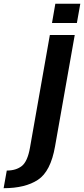

<svg xmlns="http://www.w3.org/2000/svg" viewBox="-162 -784 453 1034"><path d="M-142.5 229.5 -125.5 134.5Q-75.5 134.5 -44.5 110Q-13.5 85.5 -0.5 11L106.5 -595.5H240.5L134.5 4Q111 139 42.5 184.2Q-26 229.5 -142.5 229.5ZM136 -764H270.5L252 -660H118Z"/></svg>

Font: Anybody SemiBold
Style: Italic
Weight: 600
Italic angle: -10°
Designer: Tyler Finck
Foundry: Etcetera Type Company
Version: Version 1.010; ttfautohint (v1.8.3) -l 8 -r 50 -G 200 -x 14 